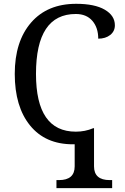

<svg xmlns="http://www.w3.org/2000/svg" viewBox="-20 -744 654 1003"><path d="M493.2 -542Q493.2 -599.6 462.4 -635.3Q431.6 -670.9 376 -670.9Q168 -670.9 168 -357.9Q168 -56.2 376 -56.2Q424.8 -56.2 466.8 -74.2H471.2V125Q471.2 196.8 553.2 196.8H565.9V238.8H274.9V196.8H288.1Q370.1 196.8 370.1 125V9.8H360.8Q216.8 9.8 137 -88.6Q57.1 -187 57.1 -357.9Q57.1 -527.3 142.1 -625.7Q227.1 -724.1 377.9 -724.1Q474.6 -724.1 527.3 -693.4Q580.1 -662.6 580.1 -611.8Q580.1 -580.6 555.7 -561.3Q531.2 -542 493.2 -542Z"/></svg>

Font: Droid Serif
Style: Regular
Weight: 400
Designer: Monotype Design team
Foundry: Monotype Imaging Inc.
Version: Version 1.03